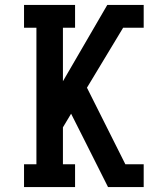

<svg xmlns="http://www.w3.org/2000/svg" viewBox="-20 -755 640 775"><path d="M77 0V-92H127V-643H77V-735H283V-643H234V-427L413 -735H560V-643H477L331 -401L486 -92H560V0H416L319 -193L267 -296L234 -241V-92H283V0Z"/></svg>

Font: Iosevka Slab Semibold Extended
Style: Regular
Weight: 600
Width: 7
Monospace: yes
Designer: Belleve Invis
Foundry: Belleve Invis
Version: Version 11.1.0; ttfautohint (v1.8.3)